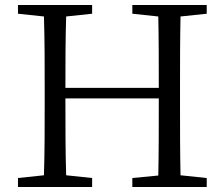

<svg xmlns="http://www.w3.org/2000/svg" viewBox="-20 -749 899 769"><path d="M808 -694V-729H510V-694L614 -683C616 -589 616 -493 616 -397H242C242 -494 242 -590 245 -683L349 -694V-729H52V-694L156 -683C159 -587 159 -489 159 -392V-337C159 -239 159 -142 156 -47L52 -36V0H349V-36L245 -47C242 -141 242 -239 242 -355H616C616 -238 616 -140 614 -46L510 -36V0H808V-36L703 -47C701 -143 701 -241 701 -337V-392C701 -491 701 -588 703 -683Z"/></svg>

Font: Source Han Serif K
Style: Regular
Weight: 400
Designer: Ryoko NISHIZUKA 西塚涼子 (kana & ideographs); Frank Grießhammer (Latin, Greek & Cyrillic); Wenlong ZHANG 张文龙 (bopomofo); San
Foundry: Adobe Systems Incorporated
Version: Version 1.001;PS 1.001;hotconv 16.6.54;makeotf.lib2.5.65590